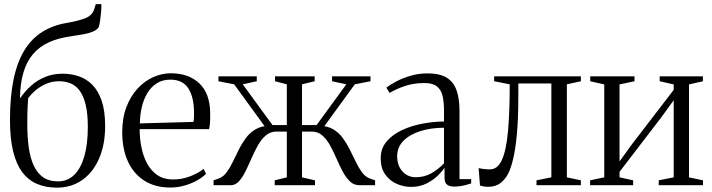

<svg xmlns="http://www.w3.org/2000/svg" viewBox="-20 -872 3350 904"><path d="M248 11.5Q196 11.5 155 -5.8Q114 -23 85.2 -61Q56.5 -99 41.8 -159.5Q27 -220 27 -306.5Q27 -418 44.2 -499.5Q61.5 -581 95.2 -635.8Q129 -690.5 179 -721.8Q229 -753 294 -764Q354.5 -774.5 385.2 -787.8Q416 -801 424.5 -831.5L431 -852.5H457.5Q457.5 -834.5 456 -816Q454.5 -797.5 452 -779.8Q449.5 -762 445.5 -745.5Q437 -731.5 419 -723.8Q401 -716 374.5 -711Q348 -706 313.5 -701Q254 -693 209.5 -672.5Q165 -652 135.2 -617Q105.5 -582 90.2 -530.2Q75 -478.5 74 -408.5Q97.5 -443 127.2 -469.2Q157 -495.5 193.8 -510.2Q230.5 -525 275 -525Q315 -525 351.2 -512.8Q387.5 -500.5 415.2 -472.2Q443 -444 459 -396.5Q475 -349 475 -279Q475 -190 446.2 -124.8Q417.5 -59.5 366.5 -24Q315.5 11.5 248 11.5ZM253 -18Q297.5 -18 328.8 -48Q360 -78 376.8 -135.2Q393.5 -192.5 393.5 -274Q393.5 -337.5 383.2 -379.2Q373 -421 355 -445.2Q337 -469.5 312.2 -479.5Q287.5 -489.5 258 -489.5Q226 -489.5 198.2 -477.8Q170.5 -466 148.8 -447.8Q127 -429.5 112.5 -409.5Q111.5 -389 110.2 -370.5Q109 -352 108.8 -332Q108.5 -312 108.5 -286.5Q108.5 -226.5 115.5 -177.2Q122.5 -128 138.8 -92.5Q155 -57 183 -37.5Q211 -18 253 -18Z M782 11Q711 11 660.2 -21Q609.5 -53 582.5 -111.5Q555.5 -170 555.5 -249.5Q555.5 -316 575 -367.5Q594.5 -419 627.5 -454.8Q660.5 -490.5 701.2 -508.8Q742 -527 784 -527Q868.5 -527 918.5 -479.5Q968.5 -432 969.5 -341Q970 -312 968.8 -294.8Q967.5 -277.5 964.5 -264H637.5Q637.5 -220 646 -177.8Q654.5 -135.5 673 -101.5Q691.5 -67.5 721.5 -47.2Q751.5 -27 794.5 -27Q837.5 -27 877 -42.5Q916.5 -58 938.5 -77L950 -53.5Q932 -35.5 905.2 -21Q878.5 -6.5 846.8 2.2Q815 11 782 11ZM638.5 -291 891 -298Q893 -309 893.2 -320Q893.5 -331 893.5 -341Q893.5 -414 867 -455.5Q840.5 -497 782 -497Q745.5 -497 718.5 -480Q691.5 -463 674 -434Q656.5 -405 647.8 -368Q639 -331 638.5 -291Z M985.5 0V-23L1011 -32Q1032 -40 1047.2 -60.8Q1062.5 -81.5 1076 -109.5Q1089.5 -137.5 1104 -166.8Q1118.5 -196 1137.5 -221.8Q1156.5 -247.5 1183.2 -263.2Q1210 -279 1248 -280L1242.5 -255L1082.5 -475L1008.5 -489.5V-512.5H1189V-489.5L1123 -475L1263 -283H1330.5V-475L1275 -489.5V-512.5H1461.5V-489.5L1402 -475V-283H1470.5L1610.5 -475L1543.5 -489.5V-512.5H1724.5V-489.5L1650.5 -475L1490.5 -255L1485 -280Q1522.5 -279 1549 -263.2Q1575.5 -247.5 1594.2 -221.8Q1613 -196 1627.5 -166.8Q1642 -137.5 1655.5 -109.5Q1669 -81.5 1684.2 -60.8Q1699.5 -40 1720.5 -32L1746 -23V0H1672Q1646 0 1627.2 -18.2Q1608.5 -36.5 1593.2 -65.2Q1578 -94 1564 -126.2Q1550 -158.5 1534 -187.5Q1518 -216.5 1497.2 -234.5Q1476.5 -252.5 1447.5 -252.5H1402V-37L1463 -23V0H1273.5V-23L1330.5 -37V-252.5H1282Q1253 -252.5 1231.8 -234.5Q1210.5 -216.5 1194.2 -187.5Q1178 -158.5 1164 -126.2Q1150 -94 1135.8 -65.2Q1121.5 -36.5 1105 -18.2Q1088.5 0 1066.5 0Z M1915 8Q1881 8 1848.2 -6.2Q1815.5 -20.5 1794 -50.2Q1772.5 -80 1772.5 -126.5Q1772.5 -173.5 1800.5 -206.2Q1828.5 -239 1873.5 -259.8Q1918.5 -280.5 1970.5 -290Q2022.5 -299.5 2070.5 -300V-349.5Q2070.5 -391 2063.8 -420.2Q2057 -449.5 2037.2 -465.2Q2017.5 -481 1978 -481Q1927.5 -481 1886.2 -467Q1845 -453 1814.5 -434.5L1799 -459.5Q1816.5 -473 1845.8 -488.5Q1875 -504 1912.8 -515.2Q1950.5 -526.5 1993.5 -526.5Q2050 -526.5 2082.8 -506.5Q2115.5 -486.5 2129.5 -447Q2143.5 -407.5 2143.5 -349V-28.5H2198.5V-8.5Q2187.5 -5 2175 -1.5Q2162.5 2 2148.5 4.2Q2134.5 6.5 2119 6.5Q2097 6.5 2085 -2.5Q2073 -11.5 2073 -34.5V-82.5Q2064 -67.5 2042.2 -46Q2020.5 -24.5 1988.5 -8.2Q1956.5 8 1915 8ZM1936.5 -37.5Q1977.5 -37.5 2009.8 -55.5Q2042 -73.5 2070.5 -103V-270.5Q2010 -270.5 1960 -255Q1910 -239.5 1880 -209.5Q1850 -179.5 1850 -136Q1850 -105 1862 -83Q1874 -61 1893.8 -49.2Q1913.5 -37.5 1936.5 -37.5Z M2278.5 7.5Q2267.5 7.5 2257.5 5.8Q2247.5 4 2240 1.5L2233.5 -80.5Q2243.5 -78 2258.8 -76.2Q2274 -74.5 2286.5 -74.5Q2323 -74.5 2343.2 -119.2Q2363.5 -164 2371.8 -253.2Q2380 -342.5 2380 -475L2306.5 -489.5V-512.5H2715V-489.5L2649 -475V-37L2715 -23V0H2506V-23L2576 -37V-479H2420.5V-422Q2420.5 -314 2413.8 -241.8Q2407 -169.5 2396.5 -125.5Q2386 -81.5 2374.5 -58Q2360 -28.5 2337 -10.5Q2314 7.5 2278.5 7.5Z M2758.5 0V-23L2825 -37V-474.5L2759 -489.5V-512.5H2967.5V-489.5L2897 -474.5V-112L2953 -189.5L3152 -449V-474.5L3086 -489.5V-512.5H3289.5V-489.5L3224 -474.5V-37L3290 -23V0H3081.5V-23L3152 -37V-400L3094 -320L2897 -63V-37L2961 -23V0Z"/></svg>

Font: Merriweather 120pt Light
Style: Regular
Weight: 300
Version: Version 2.100